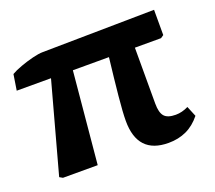

<svg xmlns="http://www.w3.org/2000/svg" viewBox="-97 -657 895 800"><g transform="rotate(-20 350.5 -257.0)"><path d="M524 14Q387 14 387 -133Q387 -170 394 -241.5Q401 -313 412 -407H252L214 0H60L46 -8L155 -407H3L14 -477Q31 -487 58.5 -497Q86 -507 114 -514Q142 -521 160 -521L656 -528V-416L643 -407H527Q527 -350 527 -289.5Q527 -229 527 -159Q527 -119 541.5 -102.5Q556 -86 592 -86Q620 -86 648 -100L667 -54Q639 -19 603.5 -2.5Q568 14 524 14Z"/></g></svg>

Font: Literata 36pt
Style: Bold
Weight: 700
Designer: Latin by Veronika Burian and Jose Scaglione. Greek by Irene Vlachou. Cyrillic by Vera Evstafieva.
Foundry: TypeTogether
Version: Version 3.002